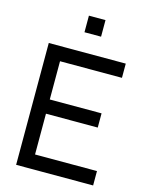

<svg xmlns="http://www.w3.org/2000/svg" viewBox="-135 -1013 845 1096"><g transform="rotate(15 287.5 -465.0)"><path d="M251 -832V-930H349V-832ZM70 0V-720H525V-636H159V-410H465V-326H159V-85H525V0Z"/></g></svg>

Font: Manrope Medium
Style: Medium
Weight: 500
Designer: Mikhail Sharanda
Foundry: Mikhail Sharanda
Version: Version 4.000;hotconv 1.0.109;makeotfexe 2.5.65596